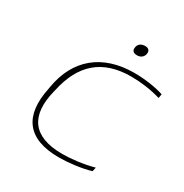

<svg xmlns="http://www.w3.org/2000/svg" viewBox="-153 -765 860 896"><g transform="rotate(30 277.0 -317.0)"><path d="M86 -256 84 -244C50 -83 113 9 285 9C336 9 403 1 454 -14L459 -36C400 -20 337 -13 291 -13C129 -13 75 -99 112 -246L114 -254C147 -408 235 -487 391 -487C438 -487 498 -480 550 -464L554 -486C509 -501 446 -509 395 -509C221 -509 113 -416 86 -256ZM337 -614C333 -597 342 -586 363 -586C383 -586 396 -597 400 -614V-615C403 -632 395 -643 375 -643C354 -643 340 -632 337 -615Z"/></g></svg>

Font: LT Wave Thin
Style: Italic
Weight: 100
Designer: Daniel Lyons
Version: Version 2.5 (Glyphs App)